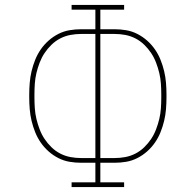

<svg xmlns="http://www.w3.org/2000/svg" viewBox="-20 -755 790 775"><path d="M269 0V-19H365V-98H308Q284 -98 260.5 -102Q237 -106 215.5 -117Q194 -128 176 -144Q158 -160 144.5 -179.5Q131 -199 122 -221.5Q113 -244 107.5 -267Q102 -290 100 -314Q98 -338 98 -362V-373Q98 -397 100 -421Q102 -445 107.5 -468Q113 -491 122 -513.5Q131 -536 144.5 -555.5Q158 -575 176 -591Q194 -607 215.5 -618Q237 -629 260.5 -633Q284 -637 308 -637H365V-716H269V-735H481V-716H385V-637H442Q466 -637 489.5 -633Q513 -629 534.5 -618Q556 -607 574 -591Q592 -575 605.5 -555.5Q619 -536 628 -513.5Q637 -491 642.5 -468Q648 -445 650 -421Q652 -397 652 -373V-362Q652 -338 650 -314Q648 -290 642.5 -267Q637 -244 628 -221.5Q619 -199 605.5 -179.5Q592 -160 574 -144Q556 -128 534.5 -117Q513 -106 489.5 -102Q466 -98 442 -98H385V-19H481V0ZM308 -117H365V-618H308Q286 -618 264.5 -614Q243 -610 223.5 -600Q204 -590 188 -574.5Q172 -559 160 -541Q148 -523 140 -502Q132 -481 127 -460Q122 -439 120.5 -417Q119 -395 119 -373V-362Q119 -340 120.5 -318Q122 -296 127 -275Q132 -254 140 -233Q148 -212 160 -194Q172 -176 188 -160.5Q204 -145 223.5 -135Q243 -125 264.5 -121Q286 -117 308 -117ZM385 -117H442Q464 -117 485.5 -121Q507 -125 526.5 -135Q546 -145 562 -160.5Q578 -176 590 -194Q602 -212 610 -233Q618 -254 623 -275Q628 -296 629.5 -318Q631 -340 631 -362V-373Q631 -395 629.5 -417Q628 -439 623 -460Q618 -481 610 -502Q602 -523 590 -541Q578 -559 562 -574.5Q546 -590 526.5 -600Q507 -610 485.5 -614Q464 -618 442 -618H385Z"/></svg>

Font: Iosevka Etoile Thin
Style: Regular
Weight: 100
Designer: Belleve Invis
Foundry: Belleve Invis
Version: Version 22.1.2; ttfautohint (v1.8.4)